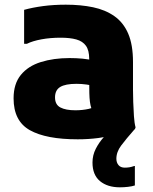

<svg xmlns="http://www.w3.org/2000/svg" viewBox="-20 -583 652 820"><path d="M312 12Q177 12 107.5 -27Q38 -66 38 -163Q38 -225 69 -263Q100 -301 154.5 -318Q209 -335 277 -335Q306 -335 332 -332.5Q358 -330 383 -324V-215Q371 -219 349.5 -222Q328 -225 307 -225Q259 -225 237 -211.5Q215 -198 215 -167Q215 -136 238 -124Q261 -112 302 -112Q332 -112 359 -118Q386 -124 404 -142L382 -88Q375 -106 370.5 -119.5Q366 -133 364 -148.5Q362 -164 361.5 -186Q361 -208 361 -243V-331Q361 -368 347 -387.5Q333 -407 306 -414.5Q279 -422 239 -422Q195 -422 157 -415Q119 -408 95 -396H83V-541Q119 -551 164 -557Q209 -563 261 -563Q325 -563 377.5 -552Q430 -541 468.5 -514Q507 -487 527.5 -439.5Q548 -392 548 -318V-200Q548 -178 549 -147.5Q550 -117 552 -87Q554 -57 559 -39L556 -31Q520 -19 481 -9Q442 1 399.5 6.5Q357 12 312 12ZM375 111Q375 80 389 52.5Q403 25 423.5 2.5Q444 -20 464 -39L555 -31Q518 11 497.5 38.5Q477 66 477 95Q477 111 486 122Q495 133 513 133Q523 133 532.5 131.5Q542 130 553 126H556V209Q544 213 526.5 215Q509 217 492 217Q439 217 407 190.5Q375 164 375 111Z"/></svg>

Font: Kufam ExtraBold
Style: Regular
Weight: 800
Designer: Wael Morcos, Artur Schmal
Foundry: Original Type
Version: Version 1.300; ttfautohint (v1.8.3)